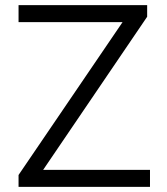

<svg xmlns="http://www.w3.org/2000/svg" viewBox="-20 -725 647 745"><path d="M52 0V-46L482 -678L494 -639H52V-705H551V-660L121 -27L109 -66H562V0Z"/></svg>

Font: Nunito Sans 6pt Light
Style: Regular
Weight: 300
Version: Version 3.101;gftools[0.9.27]